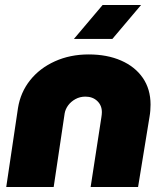

<svg xmlns="http://www.w3.org/2000/svg" viewBox="-20 -749 658 769"><path d="M5 0 52 -316Q62 -379 100.5 -427.5Q139 -476 200 -503.5Q261 -531 335 -531Q409 -531 465 -506.5Q521 -482 552 -437Q583 -392 583 -330Q583 -319 582 -306Q581 -293 579 -282L533 0H343L386 -279Q387 -284 387.5 -290.5Q388 -297 388 -300Q388 -327 369.5 -344.5Q351 -362 322 -362Q300 -362 282 -352Q264 -342 253 -327Q242 -312 239 -295L195 0ZM276 -593 391 -729H545L430 -593Z"/></svg>

Font: MuseoModerno Black
Style: Italic
Weight: 900
Italic angle: -9°
Designer: Pablo Cosgaya, Héctor Gatti, Marcela Romero, and the Authors of The MuseoModerno Project.
Foundry: Omnibus-Type Team
Version: Version 1.003